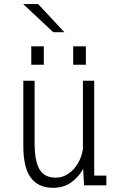

<svg xmlns="http://www.w3.org/2000/svg" viewBox="-20 -886 590 918"><path d="M233.5 12Q163 12 127.2 -36.5Q91.5 -85 91.5 -188V-500H145.5V-201Q145.5 -116.5 168.8 -76.5Q192 -36.5 247 -36.5Q278.5 -36.5 306 -54.8Q333.5 -73 352 -104Q370.5 -135 376.5 -173.5V-500H430.5V-46.5H488.5V0H382L377.5 -78.5Q356 -39 319.8 -13.5Q283.5 12 233.5 12ZM129.5 -664.5H189.5V-576.5H129.5ZM330 -664.5H390.5V-576.5H330ZM234.5 -732 91 -866.5H162.5L288 -732Z"/></svg>

Font: Trispace SemiCondensed ExtraLight
Style: Regular
Weight: 200
Width: 4
Designer: Tyler Finck
Foundry: Etcetera Type Company
Version: Version 1.210; ttfautohint (v1.8.3)